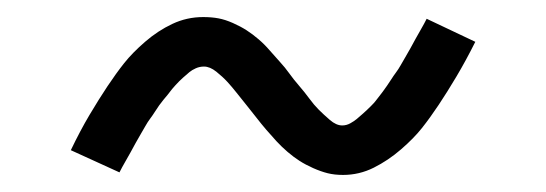

<svg xmlns="http://www.w3.org/2000/svg" viewBox="-20 -405 640 225"><path d="M382 -200Q372 -200 364 -202Q356 -204 347 -208Q338 -212 331 -216.5Q324 -221 317 -227Q310 -233 304 -239.5Q298 -246 292 -253Q286 -260 281 -266.5Q276 -273 269.5 -281Q263 -289 257.5 -296Q252 -303 246.5 -309Q241 -315 233.5 -321Q226 -327 219 -327Q214 -327 209.5 -325Q205 -323 202 -320.5Q199 -318 194.5 -314Q190 -310 185.5 -305Q181 -300 180 -298.5Q179 -297 176.5 -294Q174 -291 171.5 -288Q169 -285 166.5 -281.5Q164 -278 161.5 -274Q159 -270 156 -266Q153 -262 150.5 -257.5Q148 -253 145 -248Q142 -243 139 -237.5Q136 -232 133 -226.5Q130 -221 126.5 -215Q123 -209 120 -203L63 -229Q74 -252 85 -270.5Q96 -289 106 -304Q116 -319 125.5 -331Q135 -343 150 -356Q165 -369 182 -377Q199 -385 218 -385Q228 -385 236 -383.5Q244 -382 253 -378Q262 -374 269 -369.5Q276 -365 283 -359Q290 -353 296 -346Q302 -339 308 -332.5Q314 -326 319 -319Q324 -312 330.5 -304.5Q337 -297 342.5 -289.5Q348 -282 353.5 -276.5Q359 -271 366.5 -264.5Q374 -258 381 -258Q386 -258 390.5 -260.5Q395 -263 398 -265.5Q401 -268 405.5 -272Q410 -276 414.5 -280.5Q419 -285 420 -286.5Q421 -288 423.5 -291Q426 -294 428.5 -297.5Q431 -301 433.5 -304.5Q436 -308 438.5 -312Q441 -316 444 -320Q447 -324 449.5 -328.5Q452 -333 455 -338Q458 -343 461 -348.5Q464 -354 467 -359.5Q470 -365 473.5 -371Q477 -377 480 -383L537 -356Q526 -334 515 -315.5Q504 -297 494 -282Q484 -267 474.5 -255Q465 -243 450 -230Q435 -217 418 -208.5Q401 -200 382 -200Z"/></svg>

Font: Iosevka Aile Custom Light
Style: Regular
Weight: 300
Designer: Belleve Invis
Foundry: Belleve Invis
Version: Version 17.0.2; ttfautohint (v1.8.3)